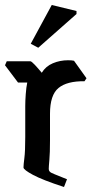

<svg xmlns="http://www.w3.org/2000/svg" viewBox="-35 -739 382 768"><path d="M221 9Q135 -19 97 -39.5Q59 -60 59 -69Q59 -80 62.5 -107Q66 -134 66 -191V-315Q66 -335 68 -362.5Q70 -390 74 -409H37L-15 -478L-8 -494H86Q91 -494 104.5 -479.5Q118 -465 132 -448Q148 -474 176.5 -486Q205 -498 237 -498Q253 -498 261 -496L311 -426L303 -414Q233 -415 199 -387Q165 -359 165 -284V-177Q165 -127 162.5 -99.5Q160 -72 160 -63Q160 -57 164 -52.5Q168 -48 183.5 -42Q199 -36 233 -22ZM271 -683 118 -548 88 -564 172 -719 271 -695Z"/></svg>

Font: Jaini
Style: Regular
Weight: 400
Designer: Maithili Shingre, Girish Dalvi (Devanagari), Taresh Vohra (Latin)
Foundry: Ek Type
Version: Version 2.000; ttfautohint (v1.8.4.7-5d5b)